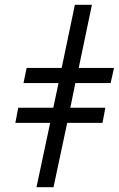

<svg xmlns="http://www.w3.org/2000/svg" viewBox="-20 -780 495 800"><path d="M132 0 189 -268H44L56 -331H202L224 -434H78L91 -497H237L292 -760H363L308 -497H455L441 -434H294L273 -331H419L407 -268H260L203 0Z"/></svg>

Font: Noto Serif ExtraCondensed SemiBold
Style: Italic
Weight: 600
Width: 2
Italic angle: -12°
Designer: Monotype Design Team
Foundry: Monotype Imaging Inc.
Version: Version 2.013